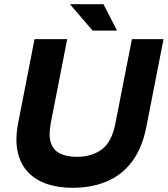

<svg xmlns="http://www.w3.org/2000/svg" viewBox="-20 -887 801 917"><path d="M325 10Q261 10 207 -7.5Q153 -25 116 -62.5Q79 -100 65 -159Q51 -218 67 -301L145 -700H301L223 -302Q211 -241 223 -205Q235 -169 267.5 -153.5Q300 -138 347 -138Q419 -138 467 -174Q515 -210 532 -302L610 -700H761L678 -276Q658 -178 610 -114.5Q562 -51 490 -20.5Q418 10 325 10ZM539 -741H422L314 -867H474Z"/></svg>

Font: REM SemiBold
Style: Italic
Weight: 600
Italic angle: -11°
Designer: Octavio Pardo
Foundry: Ashler Design
Version: Version 1.005;gftools[0.9.28]